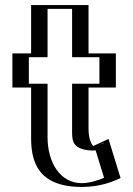

<svg xmlns="http://www.w3.org/2000/svg" viewBox="-20 -724 527 759"><path d="M128 -513V-704H305V-513H413V-378H305V-215C305 -167 317 -144 345 -144C368 -144 389 -160 389 -160L433 -17C433 -17 376 15 303 15C162 15 128 -90 128 -181V-378H54V-513ZM143 -498H69V-393H143V-181C143 -92.9 173.4 0 303 0C352.8 0 394.3 -15.5 414.9 -24.8L380.2 -137.6C372.7 -134.1 358.9 -129 345 -129C303.6 -129 290 -166.8 290 -215V-393H398V-498H290V-689H143ZM143 -498V-689H290V-498H398V-393H290V-215C290 -166.8 303.6 -129 345 -129C358.9 -129 372.7 -134.1 380.2 -137.6L414.9 -24.8C394.3 -15.5 352.8 0 303 0C173.4 0 143 -92.9 143 -181V-393H69V-498ZM128 -513H54V-378H128V-181C128 -90.1 162.1 15 303 15C355.9 15 399.3 -1.4 421.1 -11.1L433.1 -16.6L389.5 -158.4L373.9 -151.2C367.6 -148.3 355.4 -144 345 -144C317.3 -144 305 -167.1 305 -215V-378H413V-513H305V-704H128ZM168 -498V-689H265V-498H373V-393H265V-215C265 -175.3 262.4 -145.2 312.8 -132.7C322 -130.4 333.7 -129 345 -129C349.5 -129 357.7 -129.5 358.1 -129.5L391.4 -21.2C372.2 -12.4 334.5 0 303 0C216.9 0 168 -83.3 168 -181V-393H94V-498ZM103 -513H29V-378H103V-181C103 -99.6 118.8 15 303 15C374.7 15 423.8 -5.4 445.6 -15.2L456.6 -20.1L409 -174.7L349.1 -147C348.9 -146.9 348.7 -146.8 348.7 -146.8C337.2 -157.8 330 -184.1 330 -215V-378H438V-513H330V-704H103Z"/></svg>

Font: Hussar Outliner
Style: Regular
Weight: 700
Foundry: Cannot Into Space Fonts
Version: Version 0.92